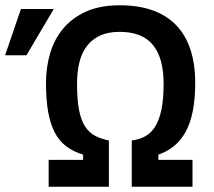

<svg xmlns="http://www.w3.org/2000/svg" viewBox="-20 -710 812 730"><path d="M435.1 -689.9Q507.8 -689.9 561.8 -670.2Q615.7 -650.4 651.4 -612.5Q687 -574.7 704.6 -520Q722.2 -465.3 722.2 -395Q722.2 -334 713.1 -288.3Q704.1 -242.7 686.3 -209.7Q668.5 -176.8 642.3 -155.3Q616.2 -133.8 582 -122.1V-102.1H711.9V0H481V-175.8Q510.3 -179.7 532.7 -192.1Q555.2 -204.6 570.6 -229.7Q585.9 -254.9 594 -294.2Q602.1 -333.5 602.1 -391.1Q602.1 -489.7 561.3 -539.3Q520.5 -588.9 435.1 -588.9Q391.6 -588.9 361.1 -575Q330.6 -561 310.8 -535.4Q291 -509.8 282 -473.4Q272.9 -437 272.9 -392.1Q272.9 -331.1 280.5 -292Q288.1 -252.9 303.5 -229.2Q318.8 -205.6 341.3 -193.8Q363.8 -182.1 394 -175.8V0H165V-102.1H295.9V-122.1Q259.3 -133.3 232.4 -153.3Q205.6 -173.3 188.5 -205.8Q171.4 -238.3 163.1 -284.7Q154.8 -331.1 154.8 -395Q154.8 -452.6 170.2 -505.9Q185.5 -559.1 219.2 -600.1Q252.9 -641.1 306.2 -665.5Q359.4 -689.9 435.1 -689.9ZM184.6 -675.8 80.6 -500H-0.5L59.6 -675.8Z"/></svg>

Font: Lorenzo Sans Medium
Style: Regular
Weight: 500
Foundry: Intel Corporation
Version: Version 1.00; ttfautohint (v1.5)